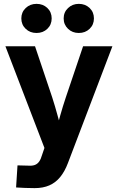

<svg xmlns="http://www.w3.org/2000/svg" viewBox="-20 -760 604 985"><path d="M62.5 201.7 69.8 88.4 125 89.8Q145 91.3 158.4 86.4Q171.9 81.5 180.9 68.8Q189.9 56.2 195.8 34.7L208 -1L7.8 -522.5H159.7L247.6 -261.2Q262.7 -214.4 275.6 -166.7Q288.6 -119.1 301.8 -70.8H262.7Q275.4 -119.1 288.8 -166.7Q302.2 -214.4 317.9 -261.2L406.2 -522.5H556.6L328.6 76.2Q312.5 119.1 289.1 147.9Q265.6 176.8 233.4 190.9Q201.2 205.1 157.7 205.1Q133.3 205.1 108.6 204.1Q84 203.1 62.5 201.7ZM384.3 -590.8Q351.1 -590.8 328.9 -612.3Q306.6 -633.8 306.6 -665.5Q306.6 -697.3 329.1 -718.8Q351.6 -740.2 384.3 -740.2Q417.5 -740.2 439.7 -719Q461.9 -697.8 461.9 -665.5Q461.9 -633.3 439.7 -612.1Q417.5 -590.8 384.3 -590.8ZM167.5 -590.8Q133.8 -590.8 111.6 -612.3Q89.4 -633.8 89.4 -665.5Q89.4 -697.3 111.8 -718.8Q134.3 -740.2 167.5 -740.2Q200.7 -740.2 222.9 -719Q245.1 -697.8 245.1 -665.5Q245.1 -633.3 222.9 -612.1Q200.7 -590.8 167.5 -590.8Z"/></svg>

Font: Inter 28pt
Style: Bold
Weight: 700
Designer: Rasmus Andersson
Foundry: rsms
Version: Version 4.001;git-66647c0bb